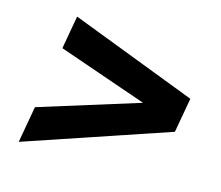

<svg xmlns="http://www.w3.org/2000/svg" viewBox="-73 -650 727 632"><g transform="rotate(15 291.0 -334.0)"><path d="M38 -110 60 -234 400 -340 97 -445 117 -558 547 -393 526 -275Z"/></g></svg>

Font: Celebes
Style: Bold Italic
Weight: 700
Italic angle: -10°
Designer: Anugrah Pasau
Foundry: Lafontype
Version: Version 1.000; ttfautohint (v1.8.4)